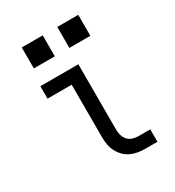

<svg xmlns="http://www.w3.org/2000/svg" viewBox="-176 -832 852 936"><g transform="rotate(-30 250.0 -364.5)"><path d="M366 0Q345 0 324.5 -3.5Q304 -7 285 -16Q266 -25 251.5 -40Q237 -55 227.5 -74Q218 -93 214.5 -113.5Q211 -134 211 -155V-450H75V-520H289V-155Q289 -138 293 -122Q297 -106 307.5 -93.5Q318 -81 334 -75.5Q350 -70 366 -70H434V0ZM291 -611V-729H409V-611ZM91 -611V-729H209V-611Z"/></g></svg>

Font: Iosevka SS04
Style: Regular
Weight: 400
Monospace: yes
Designer: Belleve Invis
Foundry: Belleve Invis
Version: Version 19.0.0; ttfautohint (v1.8.4)